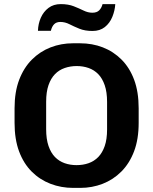

<svg xmlns="http://www.w3.org/2000/svg" viewBox="-20 -906 746 936"><path d="M337 10Q278 10 226 -10Q174 -30 134.5 -69.5Q95 -109 73 -168Q51 -227 51 -307V-378Q51 -458 73.5 -517Q96 -576 135.5 -615.5Q175 -655 226.5 -675Q278 -695 336 -695H370Q430 -695 481.5 -675Q533 -655 572.5 -615.5Q612 -576 634 -517Q656 -458 656 -378V-307Q656 -227 633.5 -168Q611 -109 571.5 -69.5Q532 -30 480.5 -10Q429 10 371 10ZM353 -101Q385 -101 412 -110.5Q439 -120 459 -140.5Q479 -161 490.5 -194Q502 -227 502 -275V-409Q502 -457 490.5 -490.5Q479 -524 459 -544.5Q439 -565 412 -574.5Q385 -584 354 -584Q323 -584 295.5 -574.5Q268 -565 248 -544.5Q228 -524 216.5 -491Q205 -458 205 -410V-276Q205 -228 216.5 -194.5Q228 -161 248 -140.5Q268 -120 295 -110.5Q322 -101 353 -101ZM165 -756Q166 -790 179 -819.5Q192 -849 216.5 -867.5Q241 -886 276 -886Q313 -886 339.5 -875.5Q366 -865 387.5 -854.5Q409 -844 430 -844Q452 -844 463.5 -855.5Q475 -867 480 -886H542Q540 -854 527.5 -823.5Q515 -793 491 -774Q467 -755 431 -755Q394 -755 367 -766Q340 -777 318.5 -788Q297 -799 274 -799Q255 -799 244 -788Q233 -777 228 -756Z"/></svg>

Font: Chivo Medium SemiBold
Style: Regular
Weight: 600
Version: Version 2.002